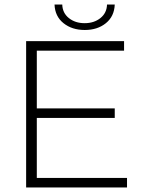

<svg xmlns="http://www.w3.org/2000/svg" viewBox="-20 -825 641 845"><path d="M539 -42V0H95V-644H526V-602H142V-348H485V-306H142V-42ZM220 -805H254Q255 -768 283 -745.5Q311 -723 352.5 -723Q394 -723 422 -745.5Q450 -768 451 -805H485Q483 -753 446 -723Q409 -693 353 -693Q297 -693 259.5 -723Q222 -753 220 -805Z"/></svg>

Font: Montserrat Ace
Style: Light
Weight: 300
Designer: Julieta Ulanovsky
Foundry: Julieta Ulanovsky
Version: Version 1